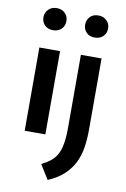

<svg xmlns="http://www.w3.org/2000/svg" viewBox="-103 -769 706 1079"><g transform="rotate(10 250.5 -230.0)"><path d="M73 -475H191V0H73ZM310 -475H428V-68Q428 -12 420 36.5Q412 85 391.5 124.5Q371 164 336.5 195.5Q302 227 248 250L197 168Q227 153 248 136.5Q269 120 283 95Q297 70 303.5 33Q310 -4 310 -60ZM66 -647Q66 -673 84 -691.5Q102 -710 132 -710Q161 -710 179 -692Q197 -674 197 -647Q197 -620 179 -602Q161 -584 132 -584Q101 -584 83.5 -602Q66 -620 66 -647ZM304 -647Q304 -673 321.5 -691.5Q339 -710 369 -710Q398 -710 416.5 -692Q435 -674 435 -647Q435 -620 417 -602Q399 -584 369 -584Q339 -584 321.5 -602Q304 -620 304 -647Z"/></g></svg>

Font: Mukta Vaani SemiBold
Style: Regular
Weight: 600
Designer: Noopur Datye, Girish Dalvi, Yashodeep Gholap, Pallavi Karambelkar
Foundry: Ek Type
Version: Version 2.538;PS 1.000;hotconv 16.6.51;makeotf.lib2.5.65220;